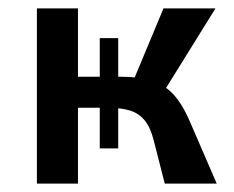

<svg xmlns="http://www.w3.org/2000/svg" viewBox="-20 -438 557 458"><path d="M373 0 347 -102Q339 -134 325 -151Q311 -168 289.5 -174.5Q268 -181 236 -181H127V-255H268Q310 -255 340.5 -246Q371 -237 393.5 -213Q416 -189 436 -141L497 0ZM68 0V-418H166V0ZM218 -84V-347H262V-84ZM282 -207 370 -418H494L363 -207Z"/></svg>

Font: Ysabeau Office SemiBold
Style: Regular
Weight: 600
Designer: Christian Thalmann (Catharsis Fonts)
Version: Version 2.001;gftools[0.9.30]; featfreeze: tnum,lnum,ss02